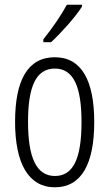

<svg xmlns="http://www.w3.org/2000/svg" viewBox="-20 -785 464 815"><path d="M328 -757V-765H264C237 -716 206 -671 164 -618V-606H197C237 -643 299 -711 328 -757ZM380 -267C380 -443 326 -542 213 -542C98 -542 44 -445 44 -268C44 -91 101 10 213 10C326 10 380 -90 380 -267ZM99 -268C99 -416 132 -494 213 -494C294 -494 326 -413 326 -267C326 -112 291 -38 213 -38C134 -38 99 -117 99 -268Z"/></svg>

Font: Noto Sans Khmer UI ExtraCondensed Light
Style: Regular
Weight: 300
Width: 2
Designer: Danh Hong and the Monotype Design Team
Foundry: Monotype Imaging Inc.
Version: Version 2.002